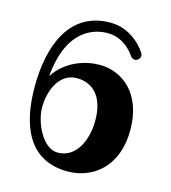

<svg xmlns="http://www.w3.org/2000/svg" viewBox="-110 -809 818 921"><g transform="rotate(15 298.5 -348.5)"><path d="M376 -247C376 -146 330 -52 241 -52C164 -52 113 -172 113 -241C113 -327 152 -421 239 -421C318 -421 376 -366 376 -247ZM550 -247C550 -429 439 -511 329 -511C262 -511 165 -485 107 -396C128 -640 265 -668 326 -668C413 -668 459 -594 461 -591C466 -583 475 -578 483 -578C496 -578 509 -589 509 -604C509 -608 508 -613 505 -617C503 -621 442 -720 326 -720C122 -720 53 -532 53 -329C53 -144 112 23 310 23C426 23 550 -55 550 -247Z"/></g></svg>

Font: Ribeye
Style: Regular
Weight: 400
Designer: Astigmatic (AOETI)
Foundry: Astigmatic (AOETI)
Version: Version 1.000